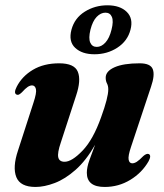

<svg xmlns="http://www.w3.org/2000/svg" viewBox="-20 -712 636 743"><path d="M555.5 -116Q567 -110.5 555 -88Q529.5 -43.5 484.2 -16Q439 11.5 385 11.5Q316 11.5 316 -43.5Q316 -64.5 326.2 -93Q336.5 -121.5 348 -151.5Q313 -90.5 272.5 -54.8Q232 -19 191.8 -3.8Q151.5 11.5 117.5 11.5Q58.5 11.5 43.2 -26.5Q28 -64.5 49.5 -129L109.5 -314.5Q122.5 -353.5 119 -367.5Q115.5 -381.5 104 -381.5Q96 -381.5 87 -375.5Q78 -369.5 64.5 -354.5Q57 -347.5 52.8 -345.8Q48.5 -344 44 -346Q32 -351.5 44.5 -376Q65 -416.5 107.2 -441.8Q149.5 -467 209 -467Q268 -467 281.2 -434.2Q294.5 -401.5 274.5 -342L215.5 -161Q201.5 -120 205.5 -103Q209.5 -86 230 -86Q258 -86 299.2 -128.8Q340.5 -171.5 371.5 -259Q399 -334.5 399 -366Q399 -379.5 394 -389Q389 -398.5 389 -411.5Q389 -436.5 423.5 -451.8Q458 -467 520.5 -467Q562.5 -467 571.2 -444.2Q580 -421.5 564.5 -376.5L487 -143.5Q475 -108 477.8 -94Q480.5 -80 492 -80Q500 -80 509.5 -86Q519 -92 535 -108.5Q547.5 -119 555.5 -116ZM345.5 -502Q297.5 -502 271 -526.8Q244.5 -551.5 256.5 -597Q268.5 -642 308 -666.8Q347.5 -691.5 395.5 -691.5Q444.5 -691.5 470.5 -666Q496.5 -640.5 485 -597Q473.5 -553 434.2 -527.5Q395 -502 345.5 -502ZM388 -663Q370 -663 354.2 -646.8Q338.5 -630.5 330 -597Q322 -564 329.2 -547.2Q336.5 -530.5 354.5 -530.5Q372.5 -530.5 388 -547.5Q403.5 -564.5 411.5 -597Q420 -630 413 -646.5Q406 -663 388 -663Z"/></svg>

Font: Fraunces 72pt
Style: Bold Italic
Weight: 700
Italic angle: -16°
Version: Version 1.000;[b76b70a41]